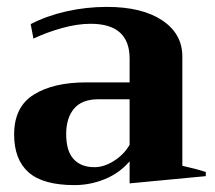

<svg xmlns="http://www.w3.org/2000/svg" viewBox="-20 -527 625 557"><path d="M21 -137Q21 -217 78 -252.5Q135 -288 230 -288H356V-357Q356 -458 243 -458Q204 -458 159.5 -445.5Q115 -433 77 -415L69 -457Q115 -481 172.5 -494Q230 -507 290 -507Q392 -507 450.5 -468Q509 -429 509 -363V-46Q550 -37 577 -28V-16L356 5V-59Q327 -25 284.5 -7.5Q242 10 196 10Q105 10 63 -27Q21 -64 21 -137ZM356 -107V-239H265Q218 -239 195 -212Q172 -185 172 -138Q172 -89 193.5 -65.5Q215 -42 254 -42Q282 -42 311 -60.5Q340 -79 356 -107Z"/></svg>

Font: Trirong
Style: Bold
Weight: 700
Designer: Katatrad Team
Foundry: CadsonDemak
Version: Version 1.001